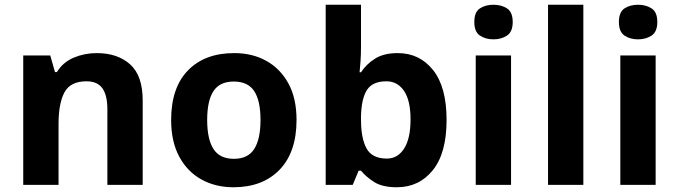

<svg xmlns="http://www.w3.org/2000/svg" viewBox="-20 -780 2864 810"><path d="M388 -556Q476 -556 529 -508.5Q582 -461 582 -356V0H433V-319Q433 -378 412 -407.5Q391 -437 345 -437Q277 -437 252 -390.5Q227 -344 227 -257V0H78V-546H192L212 -476H220Q246 -518 291.5 -537Q337 -556 388 -556Z M1231 -274Q1231 -138 1159.5 -64Q1088 10 965 10Q889 10 829.5 -23Q770 -56 736 -119.5Q702 -183 702 -274Q702 -410 773 -483Q844 -556 968 -556Q1045 -556 1104 -523Q1163 -490 1197 -427.5Q1231 -365 1231 -274ZM854 -274Q854 -193 880.5 -151.5Q907 -110 967 -110Q1026 -110 1052.5 -151.5Q1079 -193 1079 -274Q1079 -355 1052.5 -395.5Q1026 -436 966 -436Q907 -436 880.5 -395.5Q854 -355 854 -274Z M1503 -760V-583Q1503 -552 1501 -522Q1499 -492 1497 -475H1503Q1525 -509 1562 -532.5Q1599 -556 1658 -556Q1750 -556 1807 -484.5Q1864 -413 1864 -274Q1864 -134 1806 -62Q1748 10 1654 10Q1594 10 1559.5 -11.5Q1525 -33 1503 -60H1493L1468 0H1354V-760ZM1610 -437Q1552 -437 1528.5 -401Q1505 -365 1503 -291V-275Q1503 -196 1526.5 -153.5Q1550 -111 1612 -111Q1658 -111 1685 -153.5Q1712 -196 1712 -276Q1712 -356 1684.5 -396.5Q1657 -437 1610 -437Z M2062 -760Q2095 -760 2119 -744.5Q2143 -729 2143 -687Q2143 -646 2119 -630Q2095 -614 2062 -614Q2028 -614 2004.5 -630Q1981 -646 1981 -687Q1981 -729 2004.5 -744.5Q2028 -760 2062 -760ZM2136 -546V0H1987V-546Z M2441 0H2292V-760H2441Z M2672 -760Q2705 -760 2729 -744.5Q2753 -729 2753 -687Q2753 -646 2729 -630Q2705 -614 2672 -614Q2638 -614 2614.5 -630Q2591 -646 2591 -687Q2591 -729 2614.5 -744.5Q2638 -760 2672 -760ZM2746 -546V0H2597V-546Z"/></svg>

Font: Noto IKEA Simplified Chinese
Style: Bold
Weight: 700
Designer: Monotype Design Team
Foundry: Monotype Imaging Inc.
Version: Version 1.100